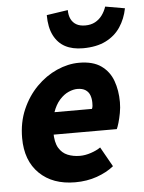

<svg xmlns="http://www.w3.org/2000/svg" viewBox="-54 -789 635 844"><g transform="rotate(-5 264.0 -367.0)"><path d="M244 12Q145 12 86.5 -45Q28 -102 28 -202Q28 -271 52.5 -327.5Q77 -384 117.5 -425Q158 -466 207.5 -488Q257 -510 306 -510Q367 -510 403 -484.5Q439 -459 454.5 -416.5Q470 -374 470 -322Q470 -298 465.5 -274Q461 -250 455.5 -231.5Q450 -213 446 -205H138L150 -303H345Q348 -310 348.5 -316Q349 -322 349 -330Q349 -348 343.5 -363Q338 -378 324.5 -387Q311 -396 288 -396Q271 -396 250 -387Q229 -378 210 -357Q191 -336 179 -301.5Q167 -267 167 -216Q167 -171 181.5 -146.5Q196 -122 220.5 -112Q245 -102 275 -102Q298 -102 323.5 -110.5Q349 -119 366 -131L415 -44Q384 -19 340 -3.5Q296 12 244 12ZM329 -572Q283 -572 251 -589Q219 -606 201 -641.5Q183 -677 183 -731L277 -745Q277 -722 285 -705.5Q293 -689 308.5 -680Q324 -671 348 -671Q373 -671 391.5 -681Q410 -691 422.5 -708Q435 -725 442 -746L528 -731Q519 -685 495 -649Q471 -613 430 -592.5Q389 -572 329 -572Z"/></g></svg>

Font: Source Sans 3 ExtraLight ExtraBold
Style: Italic
Weight: 800
Italic angle: -11°
Version: Version 3.052;hotconv 1.1.0;makeotfexe 2.6.0